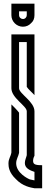

<svg xmlns="http://www.w3.org/2000/svg" viewBox="-20 -853 248 1040"><path d="M104.2 -708.3C120.8 -708.3 136.5 -714.6 147.9 -727.1C160.4 -737.5 166.7 -752.1 166.7 -770.8V-833.3H41.7V-770.8C41.7 -735.3 71.1 -708.3 104.2 -708.3ZM104.2 -750C93.8 -750 83.3 -758.4 83.3 -770.8V-791.7H125V-770.8C125 -760.4 116.6 -750 104.2 -750ZM83.3 -375V-625H125V-382.3C132.1 -370.4 160.4 -345.9 166.7 -337.5V-666.7H41.7V-375C41.7 -321.8 125 -279.8 125 -250V-12.5C122.7 -0.8 114.6 14.4 114.6 30C114.6 58.9 142.1 69.5 166.7 78.1V124L141.7 118.8C131.2 115 67.6 83.8 67.6 31.3C67.6 9.7 79.8 -6.3 83.3 -25V-242.7C80.2 -247.9 71.9 -256.2 60.4 -268.8L41.7 -287.5V-27.1C38 -3.7 25.9 5.9 25.9 32.5C25.9 49.3 27.8 81 65.6 116.7C102.6 156.3 145.7 162.7 166.7 166.7H208.3V41.7H203.1C166 41.7 159.2 34.2 159.2 17C159.2 3.6 166.3 -8.2 166.7 -9.4V-250C166.7 -303.2 83.3 -345.2 83.3 -375Z"/></svg>

Font: Sportrop
Style: Regular
Weight: 500
Version: Version 0.9